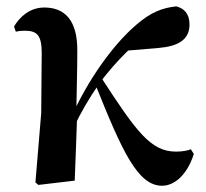

<svg xmlns="http://www.w3.org/2000/svg" viewBox="-20 -572 653 608"><path d="M101.5 13.6 216.6 0C219.6 -72.4 222 -141.2 224.5 -214.9L221.7 -218.7C222.6 -282.8 224.8 -348.7 224.8 -409.8C225.8 -510.1 183.3 -548.2 120.3 -548.2C75.5 -548.2 43.3 -520.1 24.4 -488L30.2 -471.5C39.5 -474.2 49.1 -474.7 58.9 -474.7C98.1 -474.7 112.3 -459.4 112.1 -402.7L110.5 -213.7L92.2 5.6ZM209.1 -159.8C241.1 -226 260.4 -257 292.1 -304.3L296.7 -311.3C351.1 -382.3 403.2 -431.9 455.3 -471.6L370.8 -410.8L483.2 -420.2C545.7 -425.8 580.1 -446.9 580.1 -494.6C580.1 -530.4 561.3 -545.7 538.2 -551.9C495.1 -547 459.8 -535.1 411.2 -493.2C336.1 -428.9 256.9 -315.9 206.9 -203.3L198 -180.8H192.9ZM493.5 16.2C531.8 16.2 572.4 -17.4 593.8 -84.4L584.4 -99.3C574.6 -95.4 558.5 -91.9 537.3 -91.9C457.4 -91.9 412 -154.7 299.7 -327.6L280.7 -307.8C367.8 -89.9 416.7 16.2 493.5 16.2Z"/></svg>

Font: Source Han Serif TW VF
Style: Regular
Weight: 250
Designer: Ryoko NISHIZUKA 西塚涼子 (kana & ideographs); Frank Grießhammer (Latin, Greek & Cyrillic); Wenlong ZHANG 张文龙 (bopomofo); San
Foundry: Adobe
Version: Version 2.002;hotconv 1.1.0;makeotfexe 2.6.0